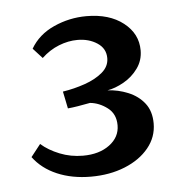

<svg xmlns="http://www.w3.org/2000/svg" viewBox="-37 -722 424 436"><g transform="rotate(-5 175.0 -504.0)"><path d="M154 -322Q111 -322 77 -336.5Q43 -351 23 -378L45 -406Q62 -391 87 -381Q112 -371 140 -371Q177 -371 200.5 -388.5Q224 -406 224 -433Q224 -459 205.5 -473Q187 -487 166 -489Q150 -486 138 -484Q126 -482 115 -481L107 -520Q133 -524 157.5 -532.5Q182 -541 198 -554.5Q214 -568 214 -587Q214 -609 195 -621.5Q176 -634 150 -634Q129 -634 107.5 -625.5Q86 -617 68 -600L47 -623Q65 -654 100.5 -670Q136 -686 175 -686Q227 -686 259 -661Q291 -636 291 -598Q291 -575 278 -557Q265 -539 245.5 -528Q226 -517 208 -514Q232 -513 255 -503.5Q278 -494 292 -476Q306 -458 306 -430Q306 -399 286 -374.5Q266 -350 231.5 -336Q197 -322 154 -322Z"/></g></svg>

Font: Yrsa Medium
Style: Regular
Weight: 500
Designer: Anna Giedrys (Yrsa+Rasa design), David Brezina (Yrsa art-direction, Rasa art-direction, design)
Foundry: Rosetta Type Foundry
Version: Version 2.004